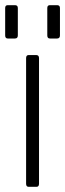

<svg xmlns="http://www.w3.org/2000/svg" viewBox="-21 -723 252 743"><path d="M-1 -586V-692Q-1 -703 9 -703H37Q48 -703 48 -692V-586Q48 -574 37 -574H9Q-1 -574 -1 -586ZM162 -586V-692Q162 -703 172 -703H200Q211 -703 211 -692V-586Q211 -574 200 -574H172Q162 -574 162 -586ZM80 -12V-498Q80 -510 90 -510H119Q130 -510 130 -498V-12Q130 0 120 0H90Q80 0 80 -12Z"/></svg>

Font: Rajdhani
Style: Regular
Weight: 400
Designer: Satya Rajpurohit, Jyotish Sonowal
Foundry: Indian Type Foundry
Version: Version 1.201;PS 1.0;hotconv 1.0.78;makeotf.lib2.5.61930; tt